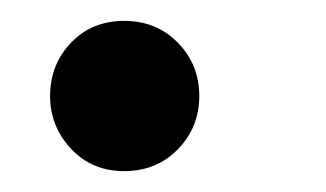

<svg xmlns="http://www.w3.org/2000/svg" viewBox="-20 -478 312 184"><path d="M99 -314Q68 -314 48 -335.5Q28 -357 28 -386Q28 -416 48 -437Q68 -458 99 -458Q130 -458 150.5 -437Q171 -416 171 -386Q171 -356 150.5 -335Q130 -314 99 -314Z"/></svg>

Font: Be Vietnam Pro Medium
Style: Italic
Weight: 500
Italic angle: -12°
Designer: Lam Bao, Tony Le, Vietanh Nguyen
Foundry: Yellow Type Foundry
Version: Version 1.002; ttfautohint (v1.8.3)